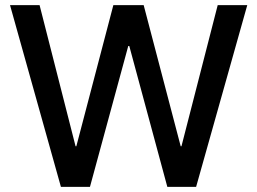

<svg xmlns="http://www.w3.org/2000/svg" viewBox="-20 -727 1000 747"><path d="M19 -707H134L274 -158H277L421 -707H539L683 -158H686L827 -707H942L743 0H631L483 -548H479L330 0H217Z"/></svg>

Font: Asta Sans SemiBold
Style: Regular
Weight: 600
Designer: 42dot
Version: Version 1.000